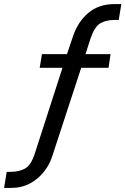

<svg xmlns="http://www.w3.org/2000/svg" viewBox="-58 -734 616 943"><path d="M-38 189 -25 110H-7Q37 110 65.5 93.5Q94 77 112 23L256 -423L266 -401H137L148 -468H288L265 -451L300 -554Q323 -625 374.5 -669.5Q426 -714 505 -714H538L525 -636H504Q462 -636 434.5 -619.5Q407 -603 388 -549L356 -450L348 -468H485L475 -401H324L348 -423L201 26Q188 71 159 108Q130 145 89 167Q48 189 -4 189Z"/></svg>

Font: Nunito Sans 7pt Condensed Medium
Style: Italic
Weight: 500
Width: 3
Italic angle: -9°
Designer: Vernon Adams
Foundry: Vernon Adams
Version: Version 3.101;gftools[0.9.27]